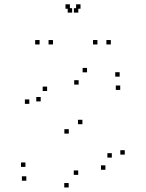

<svg xmlns="http://www.w3.org/2000/svg" viewBox="-20 -828 660 868"><path d="M112.5 -358.5V-378.5H92.5V-358.5ZM291 -224V-244H271V-224ZM485.5 -115.5V-135.5H465.5V-115.5ZM456.5 -60.5V-80.5H436.5V-60.5ZM333.5 -37.5V-57.5H313.5V-37.5ZM95 -73.5V-93.5H75V-73.5ZM99 -11V-31H79V-11ZM290.5 19.5V-0.5H270.5V19.5ZM544 -129V-149H524V-129ZM352.5 -266.5V-286.5H332.5V-266.5ZM164 -369.5V-389.5H144V-369.5ZM193 -416.5V-436.5H173V-416.5ZM335.5 -445.5V-465.5H315.5V-445.5ZM523.5 -421.5V-441.5H503.5V-421.5ZM521 -481.5V-501.5H501V-481.5ZM373.5 -501V-521H353.5V-501ZM219.5 -627V-647H199.5V-627ZM334 -771V-791H314V-771ZM306 -771V-791H286V-771ZM420.5 -627V-647H400.5V-627ZM481 -627V-647H461V-627ZM344 -788.5V-808.5H324V-788.5ZM296 -788.5V-808.5H276V-788.5ZM159 -627V-647H139V-627Z"/></svg>

Font: Monaspace Argon Dots Var
Style: Regular
Weight: 400
Designer: Riley Cran and the Lettermatic Team
Version: Version 1.100 (Monaspace Argon Dots)